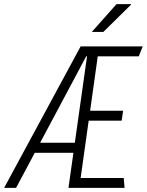

<svg xmlns="http://www.w3.org/2000/svg" viewBox="-56 -911 712 931"><path d="M-36 0 335 -686H636L617 -638H418L381 -374H541L534 -326H374L335 -48H544L548 0H276L366 -638H362L22 0ZM93 -170 100 -219H332L325 -170ZM389 -756 509 -891H579V-888L445 -756Z"/></svg>

Font: Chivo Mono Medium Thin
Style: Italic
Weight: 250
Italic angle: -8.05°
Monospace: yes
Version: Version 1.008